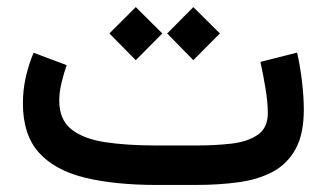

<svg xmlns="http://www.w3.org/2000/svg" viewBox="-20 -524 925 544"><path d="M536.1 0H422.9Q304.7 0 220 -20.8Q135.3 -41.5 90.1 -91.8Q44.9 -142.1 44.9 -231.4Q44.9 -269.5 53.2 -305.9Q61.5 -342.3 75.2 -374.5L168.9 -339.4Q161.1 -317.4 154.5 -290.3Q147.9 -263.2 147.9 -238.8Q147.9 -185.5 181.6 -158.2Q215.3 -130.9 277.1 -121.3Q338.9 -111.8 422.9 -111.8H537.1Q588.4 -111.8 634.5 -116.9Q680.7 -122.1 709.7 -141.6Q738.8 -161.1 738.8 -203.6Q738.8 -233.4 732.4 -272.5Q726.1 -311.5 717.8 -348.6L821.8 -375Q831.1 -333.5 835.9 -290.8Q840.8 -248 840.8 -213.4Q840.8 -144 817.4 -101.6Q793.9 -59.1 752.4 -37.1Q710.9 -15.1 655.5 -7.6Q600.1 0 536.1 0ZM527.8 -503.9 603 -429.2 527.8 -353.5 453.6 -429.2ZM364.7 -503.9 439.9 -429.2 364.7 -353.5 290 -429.2Z"/></svg>

Font: Vazirmatn UI NL Medium
Style: Regular
Weight: 500
Designer: Saber Rastikerdar
Foundry: Saber Rastikerdar
Version: Version 33.003